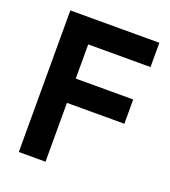

<svg xmlns="http://www.w3.org/2000/svg" viewBox="-129 -796 792 892"><g transform="rotate(20 267.0 -350.0)"><path d="M66 0H198V-291H482V-411H198V-580H506V-700H66Z"/></g></svg>

Font: Meta Space
Style: Bold
Weight: 700
Designer: Meta Pool / Florian Karsten
Foundry: Meta Pool / Florian Karsten
Version: Version 2.000;Glyphs 3.1.1 (3137)